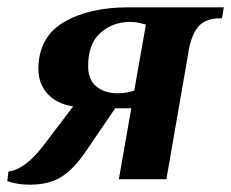

<svg xmlns="http://www.w3.org/2000/svg" viewBox="-52 -490 632 525"><path d="M-32 5 -29 -21Q18 -27 69 -95L148 -199Q103 -206 78 -233.5Q53 -261 53 -301Q53 -388 122 -429Q191 -470 300 -470H560L555 -440H550Q508 -440 488.5 -415Q469 -390 462 -340L403 0H273L307 -194H263L182 -75Q150 -28 116 -6.5Q82 15 30 15Q-6 15 -32 5ZM315 -242 347 -423Q345 -423 332.5 -426.5Q320 -430 303 -430Q257 -430 223 -400.5Q189 -371 189 -309Q189 -272 211.5 -253.5Q234 -235 269 -235Q289 -235 301.5 -238.5Q314 -242 315 -242Z"/></svg>

Font: Philosopher
Style: Bold Italic
Weight: 700
Italic angle: -10°
Designer: Jovanny Lemonad
Foundry: Jovanny Lemonad
Version: Version 2.000